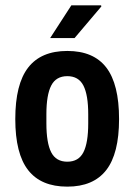

<svg xmlns="http://www.w3.org/2000/svg" viewBox="-20 -685 501 716"><path d="M258 -543H167L246 -665H357L358 -661ZM424 -241Q424 -112 376 -50.5Q328 11 231 11Q133 11 85 -50.5Q37 -112 37 -241Q37 -371 85 -433Q133 -495 231 -495Q329 -495 376.5 -433Q424 -371 424 -241ZM153 -259V-225Q153 -152 171 -117Q189 -82 231 -82Q273 -82 291 -117Q309 -152 309 -225V-259Q309 -331 291 -366Q273 -401 231 -401Q189 -401 171 -366Q153 -331 153 -259Z"/></svg>

Font: Pragati Narrow
Style: Bold
Weight: 700
Designer: Hector Gatti, Marcela Romero, Pablo Cosgaya and Nicolas Silva
Foundry: Omnibus-Type
Version: Version 1.010; ttfautohint (v1.3)